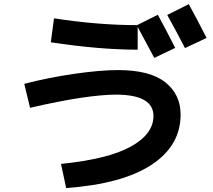

<svg xmlns="http://www.w3.org/2000/svg" viewBox="-20 -870 1040 939"><path d="M836.9 -635.7 734.4 -586.9Q706.1 -640.6 653.3 -738.3V-627Q467.8 -627 228.5 -663.1L244.1 -780.3Q460 -747.1 650.4 -747.1L752 -797.9Q797.9 -712.9 836.9 -635.7ZM990.2 -684.6 884.8 -634.8Q839.8 -721.7 797.9 -796.9L903.3 -849.6Q939.5 -784.2 990.2 -684.6ZM98.6 -460Q214.8 -490.2 342.3 -508.8Q469.7 -527.3 556.6 -527.3Q712.9 -527.3 788.1 -467.8Q863.3 -408.2 863.3 -309.6Q863.3 -158.2 721.7 -64.5Q580.1 29.3 303.7 49.8L278.3 -68.4Q509.8 -91.8 620.1 -153.3Q730.5 -214.8 730.5 -302.7Q730.5 -406.2 549.8 -407.2Q405.3 -407.2 127 -342.8Z"/></svg>

Font: Mgen+ 1c bold
Style: Bold
Weight: 700
Designer: [Source Han Sans]
Ryoko NISHIZUKA  (kana & ideographs); Paul D. Hunt (Latin, Greek & Cyrillic); Wenlong ZHANG  (bopomofo
Version: Version 1.059.20150602